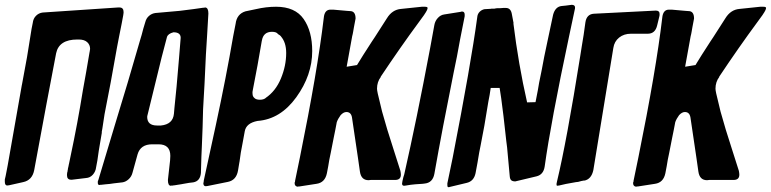

<svg xmlns="http://www.w3.org/2000/svg" viewBox="-54 -780 3200 797"><path d="M458 -721V-719Q456 -707 451 -681.5Q446 -656 441 -631.5Q436 -607 432 -585Q405 -430 380 -306Q374 -266 371 -247L368 -230L369 -231Q366 -215 359 -172L356 -154Q350 -108 345 -86Q343 -68 331.5 -55Q320 -42 303 -41Q294 -40 274 -37.5Q254 -35 245 -34H241Q224 -34 224 -53Q224 -59 225 -62L224 -60Q227 -69 227 -74Q228 -76 228 -80L231 -93V-95L232 -98Q236 -119 239 -132Q268 -268 290 -405Q294 -425 303.5 -480Q313 -535 318 -565V-564Q320 -574 320 -577Q320 -594 308 -605Q296 -616 273 -616H267Q191 -616 179 -559Q144 -378 88 -74Q80 -32 42 -24L-16 -11Q-20 -10 -24 -10Q-34 -10 -34 -26V-35Q-31 -46 -27 -68Q-23 -90 -22 -94Q21 -337 37 -429V-428L58 -542Q59 -548 61 -560.5Q63 -573 64 -579Q72 -630 73 -635Q74 -644 77 -660Q80 -676 82 -685Q84 -703 95.5 -714.5Q107 -726 123 -728L436 -749H442Q459 -749 459 -730Q459 -724 458 -721Z M672 -11 662 -10H665L661 -9L662 -10H660L655 -9Q643 -9 643 -33L652 -114L653 -133Q653 -181 604 -181H578Q529 -181 517 -139L496 -63Q492 -47 480 -36Q468 -25 454 -23L445 -22Q427 -20 419 -19Q413 -18 401.5 -16.5Q390 -15 385 -15L367 -13H363L359 -12Q352 -12 352 -21V-26Q352 -29 354 -32L424 -265Q477 -437 528 -615L534 -635Q536 -644 541 -661.5Q546 -679 549 -688Q553 -704 564.5 -714Q576 -724 591 -726L692 -735Q758 -743 790 -748H793L798 -749Q811 -748 811 -724L806 -638Q801 -572 795 -432Q794 -415 792 -379.5Q790 -344 789 -326L787 -252Q785 -202 784 -175Q782 -140 780 -62Q777 -28 748 -23L731 -21Q713 -18 708 -17Q704 -16 697 -15Q690 -14 684 -13Q678 -12 672 -11ZM689 -537 696 -623Q696 -646 666 -646Q643 -640 639 -626L617 -542Q579 -386 560 -309Q557 -298 557 -295Q557 -259 598 -259H614Q664 -264 668 -308L670 -331Q676 -389 679 -421Q687 -514 689 -537Z M892 -25 808 -8Q807 -8 804.5 -7.5Q802 -7 800 -7Q790 -7 790 -21L791 -22Q791 -24 791.5 -26Q792 -28 792 -31L842 -261Q885 -461 914 -630L924 -681Q929 -722 965 -733L1008 -742Q1051 -752 1092 -752Q1171 -752 1206.5 -701Q1242 -650 1242 -568Q1242 -468 1176 -376.5Q1110 -285 1015 -278Q968 -269 962 -235L953 -186Q945 -148 940 -107V-108L934 -72Q927 -32 892 -25ZM1015 -509 995 -404V-402L994 -399Q994 -388 995.5 -382.5Q997 -377 1004 -371.5Q1011 -366 1025 -366Q1042 -366 1051 -375L1048 -373Q1090 -401 1112 -454Q1134 -507 1134 -560Q1134 -604 1112 -629L1114 -627Q1109 -634 1096 -641L1100 -639Q1093 -648 1075 -648Q1039 -648 1033 -611V-612Z M1260 -17 1189 -6H1186L1181 -5Q1169 -7 1169 -20V-22Q1170 -23 1170.5 -25Q1171 -27 1171 -30L1191 -127Q1264 -486 1290 -706Q1293 -740 1318 -740H1329Q1338 -739 1357 -737.5Q1376 -736 1385 -735L1399 -734Q1422 -734 1422 -703L1415 -666Q1414 -658 1412 -648.5Q1410 -639 1410 -638Q1408 -632 1408 -630L1385 -503L1428 -510Q1449 -545 1490 -608L1502 -626Q1518 -652 1552 -704Q1574 -740 1611 -743L1697 -752H1709Q1721 -752 1721 -747Q1721 -739 1707 -719L1708 -720L1684 -687Q1608 -584 1526 -461H1527Q1511 -440 1511 -412Q1511 -406 1514 -392L1532 -317Q1552 -244 1579 -162L1608 -71Q1610 -61 1610 -55Q1610 -33 1586 -33H1485L1476 -32Q1445 -32 1440 -68L1437 -89Q1436 -100 1432 -124L1407 -293Q1403 -315 1384 -315Q1372 -315 1360 -302Q1349 -287 1344 -273Q1342 -264 1338 -241.5Q1334 -219 1331 -207Q1331 -204 1319 -146Q1315 -126 1313 -117Q1312 -109 1308.5 -90Q1305 -71 1303 -61Q1295 -22 1260 -17Z M1651 -13 1632 -10Q1628 -9 1625 -9H1623Q1615 -9 1615 -18Q1615 -19 1617 -31V-30Q1620 -45 1624 -56Q1675 -280 1732 -583L1749 -676Q1752 -693 1763.5 -705.5Q1775 -718 1790 -720Q1792 -720 1859 -731L1862 -732H1865Q1875 -732 1875 -718Q1875 -710 1874 -708L1856 -617Q1843 -543 1829 -478Q1782 -245 1749 -58Q1742 -21 1708 -18L1700 -17Q1665 -15 1651 -13Z M1884 -21 1813 -4Q1812 -3 1807 -3Q1803 -3 1803 -12V-19L1825 -125Q1901 -515 1927 -708Q1928 -722 1937 -731Q1946 -740 1958 -742L1977 -743H1976Q1983 -743 1986 -744H1998Q2006 -746 2012 -746H2022Q2030 -746 2035 -747H2046Q2067 -747 2071 -720L2078 -683L2077 -684Q2098 -513 2134 -355L2169 -356Q2181 -416 2184 -437Q2194 -485 2195 -491L2205 -544Q2206 -550 2218 -606L2242 -719Q2251 -752 2277 -755Q2291 -756 2319 -760Q2333 -760 2333 -749Q2333 -743 2332 -741L2308 -628Q2232 -270 2207 -89Q2202 -55 2173 -48L2085 -27Q2074 -27 2068.5 -31.5Q2063 -36 2062 -48L2051 -168Q2050 -176 2047.5 -195.5Q2045 -215 2044 -227L2036 -298Q2025 -388 2020 -415H1983Q1982 -406 1978.5 -386Q1975 -366 1973 -357Q1956 -249 1941 -176Q1936 -154 1928 -104L1920 -61Q1913 -28 1884 -21Z M2683 -712 2674 -675Q2666 -640 2635 -640H2565Q2536 -640 2516 -624Q2496 -608 2492 -581L2409 -74Q2401 -36 2371 -30L2372 -31Q2359 -29 2346 -25L2337 -24Q2289 -16 2267 -10Q2264 -9 2259 -9Q2256 -9 2256 -16Q2256 -18 2258 -26Q2298 -192 2355 -550L2361 -588Q2369 -633 2376 -687Q2381 -721 2411 -723L2667 -736H2669Q2684 -736 2684 -722Q2684 -715 2683 -712Z M2665 -17 2594 -6H2591L2586 -5Q2574 -7 2574 -20V-22Q2575 -23 2575.5 -25Q2576 -27 2576 -30L2596 -127Q2669 -486 2695 -706Q2698 -740 2723 -740H2734Q2743 -739 2762 -737.5Q2781 -736 2790 -735L2804 -734Q2827 -734 2827 -703L2820 -666Q2819 -658 2817 -648.5Q2815 -639 2815 -638Q2813 -632 2813 -630L2790 -503L2833 -510Q2854 -545 2895 -608L2907 -626Q2923 -652 2957 -704Q2979 -740 3016 -743L3102 -752H3114Q3126 -752 3126 -747Q3126 -739 3112 -719L3113 -720L3089 -687Q3013 -584 2931 -461H2932Q2916 -440 2916 -412Q2916 -406 2919 -392L2937 -317Q2957 -244 2984 -162L3013 -71Q3015 -61 3015 -55Q3015 -33 2991 -33H2890L2881 -32Q2850 -32 2845 -68L2842 -89Q2841 -100 2837 -124L2812 -293Q2808 -315 2789 -315Q2777 -315 2765 -302Q2754 -287 2749 -273Q2747 -264 2743 -241.5Q2739 -219 2736 -207Q2736 -204 2724 -146Q2720 -126 2718 -117Q2717 -109 2713.5 -90Q2710 -71 2708 -61Q2700 -22 2665 -17Z"/></svg>

Font: Bangerz Fix
Style: Regular
Weight: 400
Designer: vernon adams
Foundry: Vernon Adams
Version: Version 2.10;December 28, 2023;FontCreator 13.0.0.2683 64-bi